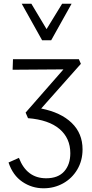

<svg xmlns="http://www.w3.org/2000/svg" viewBox="-20 -726 497 1035"><path d="M26 150 82 125Q124 235 229 235Q293 235 326 198Q359 161 359 100Q359 19 301 -30.5Q243 -80 131 -89L118 -119L322 -352L48 -350L50 -407H405L416 -382L202 -141Q308 -120 366.5 -63.5Q425 -7 425 79Q425 140 396.5 188Q368 236 320 262.5Q272 289 215 289Q152 289 100.5 254Q49 219 26 150ZM97 -706H149L231 -569L315 -706H366L256 -509H207Z"/></svg>

Font: LXGW Bright GB
Style: Regular
Weight: 400
Designer: Christian Thalmann (Catharsis Fonts)
Foundry: LXGW / Christian Thalmann (Catharsis Fonts) / Fontworks Inc.
Version: Version 5.510